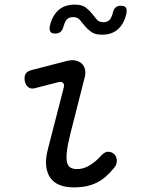

<svg xmlns="http://www.w3.org/2000/svg" viewBox="-20 -800 640 830"><path d="M132 -419Q115 -414 103 -422.5Q91 -431 87 -450Q84 -470 91 -481.5Q98 -493 120 -498L267 -536Q290 -542 306.5 -538.5Q323 -535 333.5 -525Q344 -515 347.5 -499.5Q351 -484 346 -465L283 -217Q272 -172 269 -143.5Q266 -115 269.5 -99Q273 -83 284 -76Q295 -69 313 -69Q342 -69 369 -86Q396 -103 418 -128Q433 -144 447.5 -144Q462 -144 472 -135Q484 -125 485 -107Q486 -89 473 -74Q455 -52 436.5 -36Q418 -20 397.5 -10Q377 0 353 5Q329 10 298 10Q265 10 239.5 0.5Q214 -9 198.5 -30Q183 -51 179.5 -83Q176 -115 188 -159L256 -423Q259 -436 252 -442Q245 -448 233 -445ZM254 -684Q250 -669 241.5 -662Q233 -655 219 -655Q204 -655 198.5 -662Q193 -669 195 -685Q204 -729 231 -754.5Q258 -780 303 -780Q334 -780 350 -768Q366 -756 377 -742Q388 -728 398 -716Q408 -704 427 -704Q447 -704 456 -717Q465 -730 468 -746Q472 -761 480 -768Q488 -775 502 -775Q518 -775 523.5 -768Q529 -761 527 -745Q519 -702 492.5 -676Q466 -650 421 -650Q391 -650 374.5 -662Q358 -674 346.5 -688Q335 -702 325 -714Q315 -726 297 -726Q275 -726 266.5 -713Q258 -700 254 -684Z"/></svg>

Font: Maple Mono Light
Style: Italic
Weight: 300
Italic angle: -10°
Monospace: yes
Designer: subframe7536
Version: Version 7.000